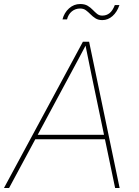

<svg xmlns="http://www.w3.org/2000/svg" viewBox="-33 -935 693 955"><path d="M-13.2 0 379.4 -727.5H410.2L562 0H539.6L421.9 -563.5Q414.1 -602.5 406 -641.6Q397.9 -680.7 390.1 -719.7H398.9Q377.9 -680.7 357.4 -641.6Q336.9 -602.5 315.4 -563.5L12.2 0ZM133.8 -242.2 137.7 -264.6H499L495.1 -242.2ZM476.1 -835Q455.6 -835 441.9 -843.8Q428.2 -852.5 417.2 -863.8Q406.2 -875 394.5 -883.8Q382.8 -892.6 365.7 -892.6Q341.8 -892.6 324.2 -878.2Q306.6 -863.8 300.3 -838.4H277.8Q286.1 -871.6 310.3 -893.3Q334.5 -915 365.7 -915Q388.7 -915 403.1 -906.2Q417.5 -897.5 428.2 -886.2Q439 -875 449.7 -866.2Q460.4 -857.4 475.6 -857.4Q496.6 -857.4 512 -869.6Q527.3 -881.8 538.1 -909.7H561Q549.3 -875 526.6 -855Q503.9 -835 476.1 -835Z"/></svg>

Font: Inter Thin
Style: Italic
Weight: 250
Italic angle: -9.3988°
Designer: Rasmus Andersson
Foundry: rsms
Version: Version 4.001;git-66647c0bb